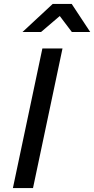

<svg xmlns="http://www.w3.org/2000/svg" viewBox="-20 -963 482 983"><path d="M46 0 197 -715H300L149 0ZM95 -799 250 -943H347L442 -799H348L286 -881L190 -799Z"/></svg>

Font: Wix Madefor Text Medium
Style: Italic
Weight: 500
Italic angle: -12°
Designer: Dalton Maag Ltd
Foundry: Dalton Maag Ltd
Version: Version 3.100